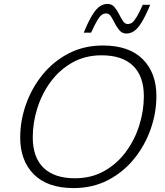

<svg xmlns="http://www.w3.org/2000/svg" viewBox="-20 -949 842 979"><path d="M777.5 -459.5Q777.5 -373.5 748 -290Q718.5 -206.5 663.5 -138.8Q608.5 -71 530.5 -30.5Q452.5 10 355.5 10Q222.5 10 152.8 -59.8Q83 -129.5 83 -247.5Q83 -333.5 112.5 -417Q142 -500.5 197 -568.2Q252 -636 330 -676.5Q408 -717 505 -717Q638 -717 707.8 -647.2Q777.5 -577.5 777.5 -459.5ZM147 -249Q147 -146.5 202.2 -93.2Q257.5 -40 362 -40Q446 -40 511.2 -76.8Q576.5 -113.5 621.5 -174.2Q666.5 -235 690 -309.2Q713.5 -383.5 713.5 -458Q713.5 -560.5 658.2 -613.8Q603 -667 498 -667Q414.5 -667 349.2 -630.2Q284 -593.5 239 -532.8Q194 -472 170.5 -397.8Q147 -323.5 147 -249ZM746 -924.5Q720.5 -864 700.5 -832.5Q680.5 -801 662.2 -789.5Q644 -778 624.5 -778Q603.5 -778 589.8 -793.5Q576 -809 566 -829.2Q556 -849.5 546 -865Q536 -880.5 521.5 -880.5Q509.5 -880.5 499.5 -873.8Q489.5 -867 476.8 -846.2Q464 -825.5 444.5 -782.5H407Q432 -843 452 -874.5Q472 -906 490.2 -917.5Q508.5 -929 528 -929Q549.5 -929 563 -913.5Q576.5 -898 586.5 -877.8Q596.5 -857.5 606.8 -842Q617 -826.5 631 -826.5Q643 -826.5 653 -833.2Q663 -840 675.8 -860.8Q688.5 -881.5 708 -924.5Z"/></svg>

Font: Newsreader Caption Light
Style: Italic
Weight: 300
Italic angle: -17°
Designer: Hugues Gentile
Foundry: Production Type
Version: Version 1.001